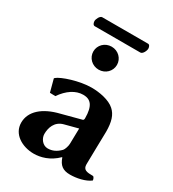

<svg xmlns="http://www.w3.org/2000/svg" viewBox="-191 -887 899 1000"><g transform="rotate(30 258.0 -387.0)"><path d="M437 -80C437 -109 441 -266 441 -277C441 -337 429 -374 401 -399C369 -428 309 -439 261 -439C189 -439 93 -407 69 -386L66 -382L86 -307L119 -306C153 -356 197 -385 242 -385C286 -385 311 -360 311 -283C311 -276 308 -272 305 -271L188 -240C92 -217 34 -166 34 -98C34 -29 101 10 171 10C210 10 263 -3 308 -48H310C324 -7 346 10 389 10C428 10 478 0 508 -23C507 -32 504 -39 498 -44C458 -44 437 -47 437 -80ZM311 -222 309 -129C309 -116 301 -91 294 -84C271 -61 248 -50 220 -50C190 -50 168 -80 168 -107C168 -143 181 -188 231 -201ZM389 -724C403 -724 415 -749 415 -762C415 -770 411 -784 401 -784H125C112 -784 100 -759 100 -747C100 -738 104 -724 115 -724ZM174 -607C174 -569 205 -538 245 -538C285 -538 316 -569 316 -607C316 -645 285 -676 245 -676C205 -676 174 -645 174 -607Z"/></g></svg>

Font: Libertinus Sans
Style: Bold
Weight: 700
Designer: Philipp H. Poll, Khaled Hosny
Foundry: Caleb Maclennan
Version: Version 7.050;RELEASE